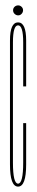

<svg xmlns="http://www.w3.org/2000/svg" viewBox="-20 -689 139 712"><path d="M47 3Q17 3 17 -79.2Q17 -161.5 17 -300.5Q17 -471.5 17 -538.8Q17 -606 47 -606Q77 -606 77 -538.8Q77 -471.5 77 -368.5H66Q66 -468.5 66 -531.8Q66 -595 47 -595Q28 -595 28 -531.8Q28 -468.5 28 -300.5Q28 -164.5 28 -86.2Q28 -8 47 -8Q66 -8 66 -86.2Q66 -164.5 66 -232.5H77Q77 -161.5 77 -79.2Q77 3 47 3ZM47.5 -632Q40 -632 34.2 -637.5Q28.5 -643 28.5 -651Q28.5 -658.5 34 -663.8Q39.5 -669 47.5 -669Q54.5 -669 60 -663.8Q65.5 -658.5 65.5 -651Q65.5 -643.5 60.2 -637.8Q55 -632 47.5 -632Z"/></svg>

Font: Anybody UltraCondensed Thin
Style: Regular
Weight: 100
Width: 1
Designer: Tyler Finck
Foundry: Etcetera Type Company
Version: Version 1.110